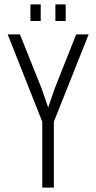

<svg xmlns="http://www.w3.org/2000/svg" viewBox="-20 -857 440 877"><path d="M119 -837V-761H166V-837ZM233 -837V-761H280V-837ZM15 -700 173 -301V0H226V-301L385 -700H328L230 -453L200 -366L170 -453L71 -700Z"/></svg>

Font: Modon Arabic
Style: Regular
Weight: 400
Designer: Ahmedzaza
Foundry: Ahmedzaza
Version: Version 2.010